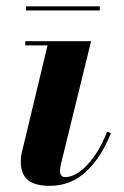

<svg xmlns="http://www.w3.org/2000/svg" viewBox="-20 -594 402 624"><path d="M64.5 -573.5H304.5V-560H64.5ZM340.5 -161.5Q309.5 -83 260 -36.5Q210.5 10 141.5 10Q94 10 70.8 -9Q47.5 -28 47.5 -69.5Q47.5 -84.5 50.5 -96.5L134.5 -446.5H62V-460H276L177 -56.5Q176.5 -52 175.8 -47Q175 -42 175 -38Q175 -30 179 -24.2Q183 -18.5 192 -18.5Q226.5 -18.5 264.5 -59.2Q302.5 -100 328 -166Z"/></svg>

Font: Bodoni* 16pt
Style: Bold Italic
Weight: 700
Italic angle: -13°
Version: Version 2.3